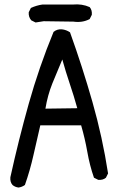

<svg xmlns="http://www.w3.org/2000/svg" viewBox="-20 -841 540 877"><path d="M64.5 15.6Q48.8 13.7 37.1 3.9Q25.4 -9.8 27.3 -31.2Q64.5 -200.2 111.3 -367.2Q158.2 -534.2 224.6 -695.3Q241.2 -709 262.7 -707Q282.2 -705.1 299.8 -693.4Q356.4 -536.1 402.3 -375Q448.2 -213.9 473.6 -48.8L463.9 -29.3Q450.2 -17.6 428.7 -19.5L409.2 -29.3Q389.6 -85.9 378.9 -147Q368.2 -208 350.6 -268.6H164.1Q148.4 -202.1 132.8 -132.3Q117.2 -62.5 93.8 3.9Q80.1 13.7 64.5 15.6ZM333 -346.7Q317.4 -403.3 298.8 -458Q280.3 -512.7 264.6 -569.3Q241.2 -514.6 219.2 -460Q197.3 -405.3 187.5 -344.7ZM142.6 -738.3 123 -748Q109.4 -763.7 111.3 -785.2L121.1 -804.7Q146.5 -816.4 173.8 -820.3H313.5Q354.5 -824.2 389.6 -808.6Q401.4 -794.9 399.4 -773.4L389.6 -753.9Q356.4 -736.3 315.4 -742.2L179.7 -744.1Z"/></svg>

Font: JasonHandwriting2
Style: Regular
Weight: 400
Version: Version 1.05.10